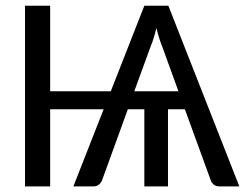

<svg xmlns="http://www.w3.org/2000/svg" viewBox="-20 -662 872 682"><path d="M348.1 -273.9H158.2V0H68.8V-641.6H158.2V-337.9H373.5L492.7 -641.6H578.1L830.1 0H758.8Q747.1 0 739.7 -5.9Q732.4 -11.7 729 -20.5L636.7 -273.9H576.7V0H492.7V-273.9H434.1L342.3 -21Q338.9 -12.7 331.3 -6.3Q323.7 0 312.5 0H240.7ZM457 -337.9H613.8L556.2 -496.6Q545.4 -522.5 535.6 -562.5Q530.8 -543 525.6 -526.1Q520.5 -509.3 515.1 -497.1Z"/></svg>

Font: Carlito
Style: Regular
Weight: 400
Designer: Lukasz Dziedzic
Foundry: tyPoland Lukasz Dziedzic
Version: Version 1.103; Beta1; all basic design good, some composites